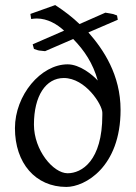

<svg xmlns="http://www.w3.org/2000/svg" viewBox="-20 -723 538 758"><path d="M247 -39C190 -39 114 -130 114 -231C114 -345 161 -415 232 -415C317 -415 384 -310 384 -278V-269C384 -87 302 -39 247 -39ZM329 -595 445 -645 442 -662C425 -668 428 -668 414 -670L396 -673L294 -628C267 -654 235 -679 198 -703L100 -668L103 -648C111 -649 118 -650 125 -650C168 -650 206 -627 233 -602L109 -548L114 -530C135 -522 131 -524 158 -521L269 -569C313 -524 347 -473 366 -405C345 -428 295 -469 247 -469C141 -469 39 -347 39 -217C39 -79 120 15 242 15C315 15 456 -63 456 -289C456 -428 388 -528 329 -595Z"/></svg>

Font: Temporarium
Style: Regular
Weight: 400
Version: Version 1.1